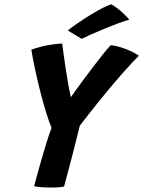

<svg xmlns="http://www.w3.org/2000/svg" viewBox="-20 -861 658 882"><path d="M217 -274Q205.5 -300 191.8 -344.5Q178 -389 164.8 -441.2Q151.5 -493.5 140.8 -544Q130 -594.5 124 -633Q168 -648 204.2 -654.2Q240.5 -660.5 265.5 -661Q267 -650.5 271.2 -619.5Q275.5 -588.5 281.2 -549.5Q287 -510.5 293.5 -473.8Q300 -437 305.5 -414.5Q313.5 -426.5 330.8 -450.2Q348 -474 370 -503.5Q392 -533 414.8 -562.8Q437.5 -592.5 457 -616.8Q476.5 -641 488.5 -653.5Q524 -649.5 561.2 -634.5Q598.5 -619.5 618 -605Q573 -560.5 501 -475.8Q429 -391 346.5 -283.5Q340.5 -259 332.8 -228.2Q325 -197.5 317.8 -168.5Q310.5 -139.5 305.5 -121.5Q299.5 -99 293 -74.2Q286.5 -49.5 281.2 -30Q276 -10.5 274.5 -4.5Q258 0.5 213.5 0.5Q167 0.5 136.5 -5.5Q150.5 -57.5 165.2 -109.8Q180 -162 193.5 -205.2Q207 -248.5 217 -274ZM492 -841Q521 -823.5 544.8 -801.2Q568.5 -779 573.5 -770.5Q553.5 -765 522.2 -753.5Q491 -742 457.8 -728.2Q424.5 -714.5 396.5 -702Q368.5 -689.5 355 -682.5L291.5 -721Q308.5 -735 336.8 -754.5Q365 -774 396 -793Q427 -812 453.2 -825.2Q479.5 -838.5 492 -841Z"/></svg>

Font: Grandstander SemiBold
Style: Italic
Weight: 600
Italic angle: -15°
Designer: Tyler Finck
Foundry: Etcetera Type Co
Version: Version 1.200; ttfautohint (v1.8.3)